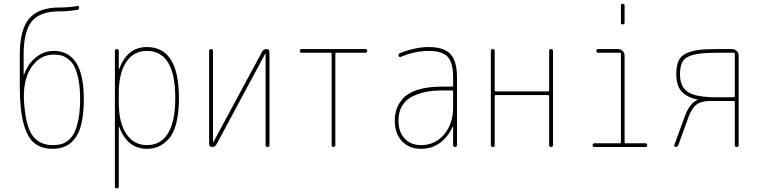

<svg xmlns="http://www.w3.org/2000/svg" viewBox="-20 -780 4040 1019"><path d="M264.6 -490.2Q190.4 -490.2 144.5 -419.9Q98.6 -349.6 108.4 -228.5Q118.2 -102.5 155.8 -56.2Q193.4 -9.8 259.8 -9.8Q283.2 -9.8 301.8 -14.2Q320.3 -18.6 340.3 -33.7Q360.4 -48.8 373.5 -74.2Q386.7 -99.6 396 -146Q405.3 -192.4 405.3 -254.9Q405.3 -315.4 396 -360.4Q386.7 -405.3 373.5 -429.2Q360.4 -453.1 340.3 -467.8Q320.3 -482.4 303.2 -486.3Q286.1 -490.2 264.6 -490.2ZM259.8 9.8Q201.2 9.8 163.6 -19.5Q126 -48.8 105.5 -122.6Q85 -196.3 85 -320.3V-490.2Q85 -622.1 134.8 -681.2Q184.6 -740.2 294.9 -740.2Q348.6 -740.2 389.6 -748Q399.4 -750 399.9 -740.2Q400.4 -730.5 389.6 -727.5Q339.8 -719.7 294.9 -719.7Q192.4 -719.7 148.9 -667Q105.5 -614.3 105.5 -490.2V-383.8Q105.5 -382.8 106.4 -382.8Q107.4 -382.8 107.4 -383.8Q129.9 -444.3 172.4 -477.1Q214.8 -509.8 264.6 -509.8Q424.8 -509.8 424.8 -254.9Q424.8 -113.3 382.8 -51.8Q340.8 9.8 259.8 9.8Z M610.4 -285.2V-235.4Q610.4 -128.9 650.4 -69.3Q690.4 -9.8 759.8 -9.8Q834 -9.8 872.1 -73.2Q910.2 -136.7 910.2 -259.8Q910.2 -509.8 759.8 -509.8Q689.5 -509.8 649.9 -450.7Q610.4 -391.6 610.4 -285.2ZM589.8 210V-509.8Q589.8 -519.5 600.1 -519.5Q610.4 -519.5 610.4 -509.8V-414.1Q610.4 -413.1 611.3 -413.1Q613.3 -413.1 613.3 -415Q656.2 -530.3 759.8 -530.3Q929.7 -530.3 929.7 -259.8Q929.7 -179.7 915 -124Q900.4 -68.4 873.5 -40.5Q846.7 -12.7 819.8 -1.5Q793 9.8 759.8 9.8Q656.2 9.8 613.3 -105.5Q613.3 -107.4 611.3 -107.4Q610.4 -107.4 610.4 -106.4V210Q610.4 219.7 600.1 219.7Q589.8 219.7 589.8 210Z M1106.4 0Q1090.8 0 1089.8 -15.6V-509.8Q1089.8 -519.5 1100.1 -519.5Q1110.4 -519.5 1110.4 -509.8V-25.4Q1110.4 -24.4 1111.3 -24.4Q1112.3 -24.4 1112.3 -25.4L1371.1 -505.9Q1378.9 -519.5 1393.6 -519.5Q1409.2 -519.5 1410.2 -503.9V-9.8Q1410.2 0 1399.9 0Q1389.6 0 1389.6 -9.8V-495.1Q1389.6 -496.1 1388.7 -496.1Q1387.7 -496.1 1387.7 -495.1L1128.9 -13.7Q1121.1 0 1106.4 0Z M1581.1 -500Q1571.3 -500 1571.3 -509.8Q1571.3 -519.5 1581.1 -519.5H1918.9Q1928.7 -519.5 1928.7 -509.8Q1928.7 -500 1918.9 -500H1764.6Q1759.8 -500 1759.8 -495.1V-9.8Q1759.8 0 1750 0Q1740.2 0 1740.2 -9.8V-495.1Q1740.2 -500 1735.4 -500Z M2384.8 -210V-294.9Q2384.8 -299.8 2379.9 -299.8H2325.2Q2281.2 -299.8 2244.1 -293Q2207 -286.1 2171.4 -269.5Q2135.7 -252.9 2115.2 -219.7Q2094.7 -186.5 2094.7 -139.6Q2094.7 -80.1 2127.4 -44.9Q2160.2 -9.8 2214.8 -9.8Q2289.1 -9.8 2336.9 -66.4Q2384.8 -123 2384.8 -210ZM2379.9 -320.3Q2384.8 -320.3 2384.8 -325.2V-370.1Q2384.8 -447.3 2356 -478.5Q2327.1 -509.8 2254.9 -509.8Q2181.6 -509.8 2105.5 -477.5Q2101.6 -476.6 2098.1 -479Q2094.7 -481.4 2094.7 -485.4Q2094.7 -496.1 2105.5 -499Q2185.5 -530.3 2254.9 -530.3Q2335.9 -530.3 2370.6 -493.2Q2405.3 -456.1 2405.3 -370.1V-9.8Q2405.3 0 2395 0Q2384.8 0 2384.8 -9.8V-106.4Q2384.8 -107.4 2383.8 -107.4Q2381.8 -107.4 2381.8 -106.4Q2357.4 -52.7 2314.5 -21.5Q2271.5 9.8 2214.8 9.8Q2150.4 9.8 2112.8 -31.2Q2075.2 -72.3 2075.2 -139.6Q2075.2 -173.8 2085.4 -203.1Q2095.7 -232.4 2121.6 -260.3Q2147.5 -288.1 2199.2 -304.2Q2251 -320.3 2325.2 -320.3Z M2585 -9.8V-509.8Q2585 -519.5 2595.2 -519.5Q2605.5 -519.5 2605.5 -509.8V-299.8Q2605.5 -294.9 2610.4 -294.9H2889.6Q2894.5 -294.9 2894.5 -299.8V-509.8Q2894.5 -519.5 2904.8 -519.5Q2915 -519.5 2915 -509.8V-9.8Q2915 0 2904.8 0Q2894.5 0 2894.5 -9.8V-269.5Q2894.5 -274.4 2889.6 -275.4H2610.4Q2605.5 -275.4 2605.5 -269.5V-9.8Q2605.5 0 2595.2 0Q2585 0 2585 -9.8Z M3275.4 -660.2V-750Q3275.4 -759.8 3285.2 -759.8Q3294.9 -759.8 3294.9 -750V-660.2Q3294.9 -650.4 3285.2 -650.4Q3275.4 -650.4 3275.4 -660.2ZM3134.8 0Q3125 0 3125 -9.8Q3125 -19.5 3134.8 -19.5H3269.5Q3274.4 -19.5 3275.4 -25.4V-495.1Q3275.4 -500 3269.5 -500H3155.3Q3145.5 -500 3145 -509.8Q3144.5 -519.5 3155.3 -519.5H3259.8Q3274.4 -519.5 3284.7 -509.8Q3294.9 -500 3294.9 -485.4V-25.4Q3294.9 -20.5 3299.8 -19.5H3405.3Q3415 -19.5 3415 -9.8Q3415 0 3405.3 0Z M3588.9 -385.7Q3588.9 -319.3 3631.3 -291.5Q3673.8 -263.7 3783.2 -263.7H3875Q3879.9 -263.7 3879.9 -268.6V-495.1Q3879.9 -500 3875 -500H3783.2Q3701.2 -500 3660.2 -489.3Q3619.1 -478.5 3604 -455.1Q3588.9 -431.6 3588.9 -385.7ZM3566.4 0Q3562.5 0 3559.6 -2.9Q3556.6 -5.9 3558.6 -9.8L3614.3 -162.1Q3638.7 -230.5 3681.6 -250Q3683.6 -250 3683.6 -251Q3683.6 -252 3681.6 -252Q3626 -262.7 3597.7 -294.4Q3569.3 -326.2 3569.3 -385.7Q3569.3 -428.7 3580.6 -455.6Q3591.8 -482.4 3620.6 -496.1Q3649.4 -509.8 3686 -514.6Q3722.7 -519.5 3783.2 -519.5H3864.3Q3878.9 -519.5 3889.6 -509.8Q3900.4 -500 3900.4 -485.4V-9.8Q3900.4 0 3890.1 0Q3879.9 0 3879.9 -9.8V-239.3Q3879.9 -244.1 3875 -244.1H3749Q3702.1 -244.1 3676.8 -225.1Q3651.4 -206.1 3633.8 -158.2L3580.1 -9.8Q3576.2 0 3566.4 0Z"/></svg>

Font: Rounded-L Mgen+ 2m thin
Style: Regular
Weight: 100
Designer: [Source Han Sans]
Ryoko NISHIZUKA  (kana & ideographs); Paul D. Hunt (Latin, Greek & Cyrillic); Wenlong ZHANG  (bopomofo
Version: Version 1.059.20150602